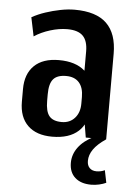

<svg xmlns="http://www.w3.org/2000/svg" viewBox="-53 -590 590 834"><g transform="rotate(5 241.5 -173.5)"><path d="M304 -187V-373Q304 -419 282.5 -440.5Q261 -462 214 -462Q179 -462 140 -450Q101 -438 71 -418L54 -500Q81 -515 112.5 -525.5Q144 -536 177 -542.5Q210 -549 239 -549Q333 -549 378.5 -505Q424 -461 424 -373V0H335ZM189 9Q120 9 82.5 -27.5Q45 -64 45 -131V-186Q45 -252 82.5 -288.5Q120 -325 190 -325Q263 -325 303 -289.5Q343 -254 343 -187V-132Q343 -64 303 -27.5Q263 9 189 9ZM225 -58Q260 -58 281.5 -82Q303 -106 303 -145V-174Q303 -215 283.5 -237Q264 -259 227 -259Q188 -259 171 -239Q154 -219 154 -173V-144Q154 -98 170.5 -78Q187 -58 225 -58ZM376 202Q331 202 305.5 179Q280 156 280 115Q280 78 303 47Q326 16 369 -5L424 0Q387 25 370 49.5Q353 74 353 100Q353 120 364 131Q375 142 394 142Q414 142 430 134L441 188Q428 194 411 198Q394 202 376 202Z"/></g></svg>

Font: Pathway Extreme Condensed SemiBold
Style: Regular
Weight: 600
Width: 3
Version: Version 1.001;gftools[0.9.26]